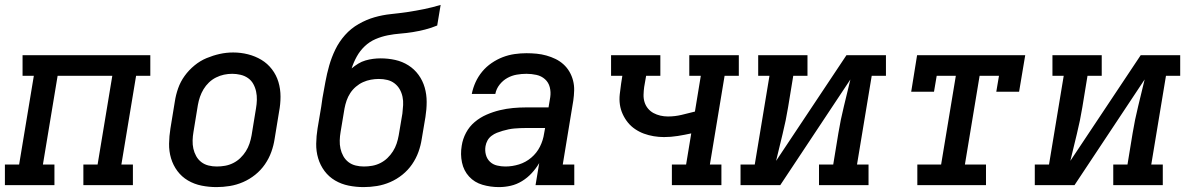

<svg xmlns="http://www.w3.org/2000/svg" viewBox="-29 -755 4849 783"><path d="M-9 0V-84H49L109 -446H63V-530H584V-446H526L466 -84H513V0H311V-84H369L429 -446H206L146 -84H193V0Z M854 8Q823 8 793 2Q763 -4 737.5 -19Q712 -34 694.5 -57.5Q677 -81 668.5 -109.5Q660 -138 660.5 -169Q661 -200 666 -231L684 -341Q688 -368 697.5 -395Q707 -422 724 -445.5Q741 -469 764 -488Q787 -507 813.5 -518Q840 -529 867 -535Q894 -541 922 -541Q953 -541 982.5 -533.5Q1012 -526 1037 -511Q1062 -496 1080 -472.5Q1098 -449 1106.5 -420.5Q1115 -392 1115 -361Q1115 -330 1109 -299L1091 -189Q1087 -162 1077.5 -135.5Q1068 -109 1051.5 -85Q1035 -61 1012 -42.5Q989 -24 962.5 -12.5Q936 -1 908.5 3.5Q881 8 854 8ZM855 -76Q872 -76 889 -79Q906 -82 922 -90Q938 -98 951 -110.5Q964 -123 973.5 -138Q983 -153 988.5 -169.5Q994 -186 997 -203L1015 -313Q1018 -330 1018.5 -347.5Q1019 -365 1015.5 -381.5Q1012 -398 1004 -412.5Q996 -427 982.5 -436.5Q969 -446 952 -450Q935 -454 918 -454Q901 -454 884.5 -450.5Q868 -447 852 -439Q836 -431 823 -418.5Q810 -406 801 -391Q792 -376 786.5 -360Q781 -344 778 -327L760 -217Q757 -200 756.5 -182.5Q756 -165 759.5 -149Q763 -133 771 -118.5Q779 -104 792 -94Q805 -84 821.5 -80Q838 -76 855 -76Q855 -76 855 -76Q855 -76 855 -76Z M1454 8Q1423 8 1393 2Q1363 -4 1337.5 -19Q1312 -34 1294.5 -57.5Q1277 -81 1268.5 -109.5Q1260 -138 1260.5 -169Q1261 -200 1266 -231L1281 -320Q1282 -329 1283.5 -337.5Q1285 -346 1286 -355Q1292 -388 1298 -421Q1304 -454 1313.5 -487.5Q1323 -521 1338.5 -553Q1354 -585 1378 -612Q1402 -639 1433.5 -657Q1465 -675 1498 -684.5Q1531 -694 1565 -697.5Q1599 -701 1633 -706Q1667 -711 1701 -718Q1735 -725 1768 -735L1754 -651Q1730 -641 1704.5 -634.5Q1679 -628 1654 -624Q1629 -620 1603.5 -618Q1578 -616 1552.5 -611Q1527 -606 1502.5 -595.5Q1478 -585 1458.5 -566.5Q1439 -548 1426 -524.5Q1413 -501 1405 -476Q1418 -487 1432 -495.5Q1446 -504 1461.5 -508.5Q1477 -513 1492.5 -515Q1508 -517 1523 -517Q1554 -517 1583 -510.5Q1612 -504 1636.5 -488.5Q1661 -473 1678 -449.5Q1695 -426 1703 -398Q1711 -370 1711 -339.5Q1711 -309 1706 -278L1691 -189Q1687 -162 1677.5 -135.5Q1668 -109 1651.5 -85Q1635 -61 1612 -42.5Q1589 -24 1562.5 -12.5Q1536 -1 1508.5 3.5Q1481 8 1454 8ZM1455 -76Q1472 -76 1489 -79Q1506 -82 1522 -90Q1538 -98 1551 -110.5Q1564 -123 1573.5 -138Q1583 -153 1588.5 -169.5Q1594 -186 1597 -203L1612 -292Q1614 -309 1615 -326.5Q1616 -344 1612.5 -360.5Q1609 -377 1601 -391Q1593 -405 1580 -415Q1567 -425 1550.5 -429Q1534 -433 1516 -433Q1500 -433 1483.5 -430Q1467 -427 1451.5 -420Q1436 -413 1422.5 -401.5Q1409 -390 1399.5 -375.5Q1390 -361 1384.5 -345Q1379 -329 1376 -313L1360 -217Q1357 -200 1356.5 -182.5Q1356 -165 1359.5 -149Q1363 -133 1371 -118.5Q1379 -104 1392 -94Q1405 -84 1421.5 -80Q1438 -76 1455 -76Q1455 -76 1455 -76Q1455 -76 1455 -76Z M2006 8Q1971 8 1938.5 -1.5Q1906 -11 1884 -35Q1862 -59 1855 -92.5Q1848 -126 1854 -161Q1858 -188 1871.5 -213.5Q1885 -239 1907 -257.5Q1929 -276 1955.5 -287.5Q1982 -299 2009 -305.5Q2036 -312 2063 -314.5Q2090 -317 2117 -317H2208L2215 -359Q2218 -380 2213 -399.5Q2208 -419 2193.5 -432Q2179 -445 2159 -449.5Q2139 -454 2118 -454Q2098 -454 2078 -450.5Q2058 -447 2040 -437Q2022 -427 2008.5 -410Q1995 -393 1991 -372H1895Q1900 -397 1910.5 -420Q1921 -443 1937.5 -463Q1954 -483 1976 -498Q1998 -513 2021.5 -522Q2045 -531 2069.5 -534.5Q2094 -538 2118 -538Q2139 -538 2159.5 -536Q2180 -534 2199.5 -528.5Q2219 -523 2236.5 -514.5Q2254 -506 2268.5 -493Q2283 -480 2293 -463Q2303 -446 2308 -426.5Q2313 -407 2312.5 -386.5Q2312 -366 2309 -345L2266 -84H2313V0H2155L2170 -90Q2157 -68 2139.5 -49Q2122 -30 2100 -16.5Q2078 -3 2054 2.5Q2030 8 2006 8ZM2032 -76Q2060 -76 2087.5 -84.5Q2115 -93 2137.5 -112Q2160 -131 2173 -157Q2186 -183 2190 -211L2194 -233H2117Q2105 -233 2093 -232.5Q2081 -232 2069 -231Q2057 -230 2045 -227.5Q2033 -225 2021 -221.5Q2009 -218 1997.5 -213.5Q1986 -209 1975.5 -201Q1965 -193 1959 -182Q1953 -171 1951 -159Q1948 -141 1952.5 -124Q1957 -107 1969 -95.5Q1981 -84 1998 -80Q2015 -76 2032 -76Z M2711 0V-84H2769L2790 -211Q2763 -205 2735 -200.5Q2707 -196 2679 -196Q2658 -196 2637 -199.5Q2616 -203 2597 -210Q2578 -217 2561 -228.5Q2544 -240 2531.5 -255.5Q2519 -271 2510.5 -289.5Q2502 -308 2499 -328.5Q2496 -349 2498.5 -371Q2501 -393 2504 -414L2509 -446H2463V-530H2664V-446H2606L2598 -400Q2596 -385 2595.5 -369Q2595 -353 2599.5 -338.5Q2604 -324 2613.5 -312.5Q2623 -301 2636 -294Q2649 -287 2664 -283.5Q2679 -280 2695 -280Q2723 -280 2750.5 -286.5Q2778 -293 2805 -300L2829 -446H2782V-530H2984V-446H2926L2866 -84H2913V0Z M2991 0V-84H3049L3109 -446H3063V-530H3264V-446H3206L3185 -318Q3176 -263 3162.5 -208.5Q3149 -154 3136 -99L3423 -530H3584V-446H3526L3466 -84H3513V0H3311V-84H3369L3390 -212Q3399 -267 3412.5 -321.5Q3426 -376 3439 -431L3153 0Z M3712 0V-84H3809L3869 -446H3791L3780 -381H3687L3711 -530H4152L4127 -381H4034L4045 -446H3966L3906 -84H3992V0Z M4191 0V-84H4249L4309 -446H4263V-530H4464V-446H4406L4385 -318Q4376 -263 4362.5 -208.5Q4349 -154 4336 -99L4623 -530H4784V-446H4726L4666 -84H4713V0H4511V-84H4569L4590 -212Q4599 -267 4612.5 -321.5Q4626 -376 4639 -431L4353 0Z"/></svg>

Font: Iosevka Slab MdExObl
Style: Regular
Weight: 500
Width: 7
Italic angle: -9°
Monospace: yes
Designer: Belleve Invis
Foundry: Belleve Invis
Version: Version 11.1.1; ttfautohint (v1.8.3)